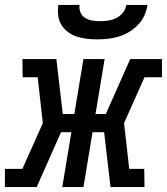

<svg xmlns="http://www.w3.org/2000/svg" viewBox="-52 -760 678 780"><path d="M-32 0V-74H39L122 -260L101 -446H40L39 -520H177L203 -297H250L287 -520H373L336 -297H378L477 -520H606V-446H535L452 -260L473 -74H534L535 0H397L371 -223H324L287 0H201L238 -223H196L97 0ZM343 -600Q321 -600 300 -602.5Q279 -605 259.5 -611.5Q240 -618 224 -630Q208 -642 197.5 -659Q187 -676 184.5 -697Q182 -718 185 -740H271Q269 -724 275 -709.5Q281 -695 294 -687Q307 -679 323 -676.5Q339 -674 355 -674Q371 -674 388 -676.5Q405 -679 421 -687Q437 -695 448 -709.5Q459 -724 461 -740H547Q544 -718 534.5 -697Q525 -676 508.5 -659Q492 -642 472 -630Q452 -618 430.5 -611.5Q409 -605 387 -602.5Q365 -600 343 -600Z"/></svg>

Font: Iosevka HT Medium Extended
Style: Italic
Weight: 500
Width: 7
Italic angle: -9°
Monospace: yes
Designer: Belleve Invis
Foundry: Belleve Invis
Version: Version 32.3.0; ttfautohint (v1.8.4)